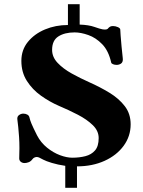

<svg xmlns="http://www.w3.org/2000/svg" viewBox="-20 -776 681 912"><path d="M290 116.2V11.7Q253.9 6.3 226.1 -2.2Q198.2 -10.7 185.5 -17.6Q173.3 -24.4 166.7 -27.3Q160.2 -30.3 154.3 -30.3Q150.4 -30.3 144.5 -28.1Q138.7 -25.9 134.3 -20Q126.5 -9.3 116 -5.4Q105.5 -1.5 97.2 -1.5Q85.9 -1.5 78.6 -7.6Q71.3 -13.7 71.3 -23.4Q71.3 -38.1 71.8 -50Q72.3 -62 72.3 -71.8Q72.3 -100.1 70.6 -125.5Q68.8 -150.9 66.7 -172.1Q64.5 -193.4 62.5 -208Q60.5 -222.2 70.1 -229.2Q79.6 -236.3 90.8 -236.3Q101.1 -236.3 109.6 -231.7Q118.2 -227.1 120.1 -217.3Q122.6 -205.6 129.4 -189Q136.2 -172.4 155.8 -133.3Q173.8 -98.6 203.4 -74.7Q232.9 -50.8 265.1 -38.8Q297.4 -26.9 323.2 -26.9Q356.9 -26.9 385.5 -34.2Q414.1 -41.5 431.4 -61.5Q448.7 -81.5 448.7 -120.1Q448.7 -154.3 420.9 -181.4Q393.1 -208.5 349.9 -231Q306.6 -253.4 259.3 -273.4Q215.3 -292.5 174.6 -321.5Q133.8 -350.6 107.7 -391.6Q81.5 -432.6 81.5 -486.8Q81.5 -539.1 112.5 -577.1Q143.6 -615.2 193.8 -636.2Q244.1 -657.2 302.7 -657.2V-755.9H358.4V-659.2Q401.4 -657.7 428.2 -648.2Q455.1 -638.7 466.8 -636.7Q470.2 -636.2 473.1 -636Q476.1 -635.7 478 -635.7Q489.3 -635.7 492.7 -640.4Q496.1 -645 502.9 -649.4Q508.8 -652.3 516.6 -652.3Q528.3 -652.3 539.8 -647.2Q551.3 -642.1 551.3 -635.3Q551.3 -629.4 553 -606.7Q554.7 -584 557.4 -555.2Q560.1 -526.4 563 -501Q563.5 -498.5 563.5 -494.1Q563.5 -479.5 554.2 -473.6Q544.9 -467.8 534.2 -467.8Q524.9 -467.8 517.1 -470.9Q509.3 -474.1 508.3 -478.5Q495.6 -535.2 465.3 -566.2Q435.1 -597.2 399.4 -609.6Q363.8 -622.1 334.5 -622.1Q287.1 -622.1 257.3 -603Q227.5 -584 227.5 -539.1Q227.5 -504.9 253.7 -477.3Q279.8 -449.7 320.1 -427.2Q360.4 -404.8 403.3 -385.7Q455.1 -362.8 500 -335.4Q544.9 -308.1 572.8 -271.7Q600.6 -235.4 600.6 -185.5Q600.6 -128.9 567.4 -83.5Q534.2 -38.1 476.6 -12Q418.9 14.2 345.7 14.2V116.2Z"/></svg>

Font: Gelasio
Style: Regular
Weight: 400
Designer: Eben Sorkin
Foundry: Eben Sorkin
Version: Version 1.008